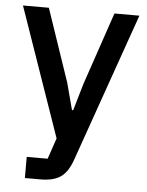

<svg xmlns="http://www.w3.org/2000/svg" viewBox="-52 -563 618 805"><g transform="rotate(5 257.0 -160.0)"><path d="M397 -520H502L283 103Q274 129 262.5 147.5Q251 166 235.5 177.5Q220 189 198 194.5Q176 200 146 200H83V111H171L201 23L12 -520H121L225 -214L255 -101H260L293 -214Z"/></g></svg>

Font: IBM Plex Sans KR Medium
Style: Regular
Weight: 500
Designer: Mike Abbink; Paul van der Laan; Pieter van Rosmalen; Wujin Sim; Chorong Kim; Dohee Lee;
Foundry: Sandoll Inc.
Version: Version 1.001